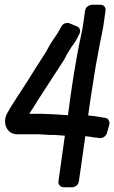

<svg xmlns="http://www.w3.org/2000/svg" viewBox="-20 -681 481 808"><path d="M156 -202H103C108 -210 117 -224 120 -228L141 -262C176 -316 214 -374 250 -430C251 -431 251 -432 252 -433C263 -457 269 -464 282 -485C286 -492 295 -501 302 -515L314 -538C321 -551 316 -565 304 -570L272 -583C261 -587 245 -583 238 -569L225 -546C214 -526 197 -508 181 -476C172 -459 161 -443 147 -421L129 -393C122 -382 115 -371 109 -361C98 -342 84 -323 70 -300L48 -266C32 -242 19 -221 9 -202C-10 -166 7 -116 52 -116H143C151 -116 191 -112 211 -113L253 -110L226 82C224 93 232 107 248 107H284C295 107 310 98 312 82L339 -108C350 -107 363 -105 374 -103L399 -100C412 -98 426 -108 430 -121L440 -156C443 -168 437 -183 423 -185L398 -189C381 -192 368 -194 351 -195L360 -259L378 -373C383 -408 391 -444 397 -479C401 -504 411 -546 415 -572L424 -636C426 -647 419 -661 403 -661H367C356 -661 340 -652 338 -636L329 -572C328 -566 326 -553 322 -536C298 -427 281 -312 266 -196L224 -199C218 -199 177 -202 156 -202Z"/></svg>

Font: Reckless Catfish
Style: HeavyIt
Weight: 400
Foundry: Cannot Into Space Fonts
Version: Version 0.2894